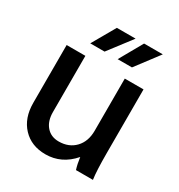

<svg xmlns="http://www.w3.org/2000/svg" viewBox="-169 -818 877 941"><g transform="rotate(30 269.5 -348.0)"><path d="M394 0Q385 -28 380 -66Q316 8 225 8Q145 8 96.5 -43.5Q48 -95 48 -181V-508H154V-190Q154 -139 180 -109Q206 -79 250 -79Q307 -79 342 -115.5Q377 -152 377 -213V-508H483V-148Q483 -46 490 0ZM144 -573 219 -704H325L225 -573ZM299 -573 373 -704H479L380 -573Z"/></g></svg>

Font: LT Superior Semi-bold
Style: Regular
Weight: 600
Designer: Daniel Lyons
Foundry: LyonsType
Version: Version 1.0